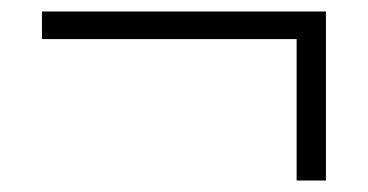

<svg xmlns="http://www.w3.org/2000/svg" viewBox="-20 -428 640 334"><path d="M53 -360V-408H539V-360ZM496 -114V-408H547V-114Z"/></svg>

Font: BioRhyme ExtraBold Light
Style: Regular
Weight: 300
Version: Version 1.600;gftools[0.9.33]